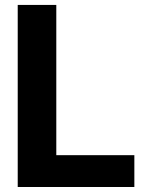

<svg xmlns="http://www.w3.org/2000/svg" viewBox="-20 -747 583 767"><path d="M50.8 0H516.7V-127.1H204.9V-727.3H50.8Z"/></svg>

Font: RED Number
Style: Bold
Weight: 700
Designer: RED UED
Foundry: rsms
Version: Version 1.003;FEAKit 1.0